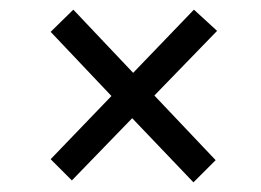

<svg xmlns="http://www.w3.org/2000/svg" viewBox="-20 -523 540 398"><path d="M382 -503 430 -459 300 -325 427 -191 381 -145 254 -278 129 -149 85 -193 211 -324 85 -457 132 -503 256 -372Z"/></svg>

Font: Inconsolata
Style: Regular
Weight: 400
Designer: Raph Levien, Kirill Tkachev
Foundry: Cyreal
Version: Version 1.013